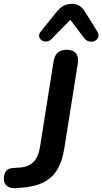

<svg xmlns="http://www.w3.org/2000/svg" viewBox="-65 -972 533 999"><path d="M14 7Q-14 8 -30 -5.5Q-46 -19 -45 -44Q-44 -70 -32 -83.5Q-20 -97 5 -98L36 -100Q83 -103 109 -129Q135 -155 143 -207L214 -654Q219 -684 236 -698.5Q253 -713 283 -713Q315 -713 330 -694.5Q345 -676 340 -643L269 -196Q259 -134 234 -91Q209 -48 163 -24Q117 0 44 5ZM204 -770Q192 -757 177.5 -756Q163 -755 152 -762.5Q141 -770 138.5 -782Q136 -794 147 -808L230 -911Q247 -932 266 -942Q285 -952 310 -952Q334 -952 351 -940Q368 -928 381 -905L440 -810Q451 -793 446.5 -779.5Q442 -766 429 -759.5Q416 -753 400 -756Q384 -759 372 -775L301 -869Z"/></svg>

Font: Nunito ExtraLight
Style: Italic
Weight: 200
Italic angle: -9°
Designer: Vernon Adams
Foundry: Vernon Adams
Version: Version 3.602